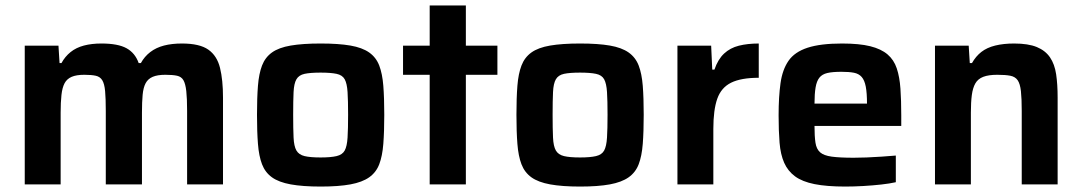

<svg xmlns="http://www.w3.org/2000/svg" viewBox="-20 -678 3980 706"><path d="M71 0V-510H195L199 -446H206Q219 -470 239.5 -486.5Q260 -503 288.5 -510.5Q317 -518 353 -518Q414 -518 445.5 -500.5Q477 -483 490 -446H498Q511 -470 532.5 -486.5Q554 -503 583 -510.5Q612 -518 649 -518Q714 -518 746 -495.5Q778 -473 789 -428.5Q800 -384 800 -319V0H668V-270Q668 -316 665 -343Q662 -370 654.5 -383Q647 -396 631 -399.5Q615 -403 588 -403Q559 -403 541.5 -395.5Q524 -388 515.5 -372Q507 -356 504.5 -329.5Q502 -303 502 -264V0H369V-270Q369 -316 366.5 -343Q364 -370 356 -383Q348 -396 332 -399.5Q316 -403 290 -403Q261 -403 243.5 -395.5Q226 -388 217.5 -372Q209 -356 206 -329Q203 -302 203 -264V0Z M1159 8Q1093 8 1049 0Q1005 -8 980 -26Q955 -44 943.5 -74Q932 -104 928.5 -149Q925 -194 925 -256Q925 -318 928.5 -362.5Q932 -407 943.5 -437Q955 -467 980 -485Q1005 -503 1049 -510.5Q1093 -518 1159 -518Q1225 -518 1268.5 -510.5Q1312 -503 1337.5 -485Q1363 -467 1374.5 -437Q1386 -407 1389.5 -362.5Q1393 -318 1393 -256Q1393 -194 1389.5 -149Q1386 -104 1374.5 -74Q1363 -44 1337.5 -26Q1312 -8 1268.5 0Q1225 8 1159 8ZM1159 -99Q1196 -99 1217.5 -104Q1239 -109 1247.5 -124.5Q1256 -140 1258 -172Q1260 -204 1260 -256Q1260 -308 1258 -339.5Q1256 -371 1247.5 -386.5Q1239 -402 1217.5 -406.5Q1196 -411 1159 -411Q1121 -411 1100 -406.5Q1079 -402 1070 -386.5Q1061 -371 1059.5 -339.5Q1058 -308 1058 -256Q1058 -204 1059.5 -172Q1061 -140 1070 -124.5Q1079 -109 1100 -104Q1121 -99 1159 -99Z M1560 0V-403H1462V-510H1560V-658H1693V-510H1809V-403H1693V0Z M2113 8Q2047 8 2003 0Q1959 -8 1934 -26Q1909 -44 1897.5 -74Q1886 -104 1882.5 -149Q1879 -194 1879 -256Q1879 -318 1882.5 -362.5Q1886 -407 1897.5 -437Q1909 -467 1934 -485Q1959 -503 2003 -510.5Q2047 -518 2113 -518Q2179 -518 2222.5 -510.5Q2266 -503 2291.5 -485Q2317 -467 2328.5 -437Q2340 -407 2343.5 -362.5Q2347 -318 2347 -256Q2347 -194 2343.5 -149Q2340 -104 2328.5 -74Q2317 -44 2291.5 -26Q2266 -8 2222.5 0Q2179 8 2113 8ZM2113 -99Q2150 -99 2171.5 -104Q2193 -109 2201.5 -124.5Q2210 -140 2212 -172Q2214 -204 2214 -256Q2214 -308 2212 -339.5Q2210 -371 2201.5 -386.5Q2193 -402 2171.5 -406.5Q2150 -411 2113 -411Q2075 -411 2054 -406.5Q2033 -402 2024 -386.5Q2015 -371 2013.5 -339.5Q2012 -308 2012 -256Q2012 -204 2013.5 -172Q2015 -140 2024 -124.5Q2033 -109 2054 -104Q2075 -99 2113 -99Z M2471 0V-510H2595L2599 -422H2607Q2620 -460 2642.5 -481Q2665 -502 2697 -510Q2729 -518 2770 -518V-392Q2705 -392 2668.5 -374Q2632 -356 2617.5 -315Q2603 -274 2603 -204V0Z M3088 8Q3020 8 2975 -1Q2930 -10 2903.5 -29.5Q2877 -49 2863.5 -79.5Q2850 -110 2846.5 -153.5Q2843 -197 2843 -254Q2843 -322 2850 -372Q2857 -422 2879.5 -454.5Q2902 -487 2949.5 -502.5Q2997 -518 3076 -518Q3140 -518 3180 -508Q3220 -498 3243.5 -478Q3267 -458 3277.5 -426.5Q3288 -395 3291 -352Q3294 -309 3294 -254V-215H2975Q2975 -177 2978.5 -153.5Q2982 -130 2995.5 -118Q3009 -106 3038.5 -102Q3068 -98 3119 -98Q3140 -98 3166.5 -99Q3193 -100 3221.5 -102Q3250 -104 3274 -106V-8Q3252 -3 3220.5 0.5Q3189 4 3154.5 6Q3120 8 3088 8ZM3168 -281V-297Q3168 -336 3163.5 -359.5Q3159 -383 3148.5 -395Q3138 -407 3120 -410.5Q3102 -414 3074 -414Q3041 -414 3022 -409.5Q3003 -405 2993 -392.5Q2983 -380 2979 -356.5Q2975 -333 2975 -297H3186Z M3418 0V-510H3542L3546 -446H3554Q3568 -471 3588.5 -487Q3609 -503 3639.5 -510.5Q3670 -518 3709 -518Q3761 -518 3792.5 -505Q3824 -492 3841 -467Q3858 -442 3863.5 -405Q3869 -368 3869 -319V0H3737V-270Q3737 -316 3734 -343Q3731 -370 3722 -383Q3713 -396 3695 -399.5Q3677 -403 3647 -403Q3615 -403 3595.5 -395.5Q3576 -388 3566.5 -371.5Q3557 -355 3553.5 -328.5Q3550 -302 3550 -264V0Z"/></svg>

Font: Saira Thin SemiBold
Style: Regular
Weight: 600
Version: Version 1.101